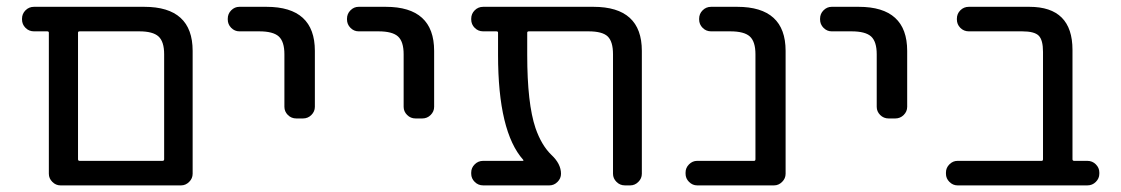

<svg xmlns="http://www.w3.org/2000/svg" viewBox="-20 -567 3304 566"><path d="M203.1 -20.5H158.2Q144.5 -20.5 134.3 -30.8Q124 -41 124 -54.7V-470.7Q124 -474.6 119.1 -474.6H80.1Q65.4 -474.6 55.2 -484.9Q44.9 -495.1 44.9 -509.8V-511.7Q44.9 -526.4 55.2 -536.6Q65.4 -546.9 80.1 -546.9H405.3Q547.9 -546.9 547.9 -417V-54.7Q547.9 -41 537.6 -30.8Q527.3 -20.5 513.7 -20.5ZM463.9 -407.2Q463.9 -444.3 447.3 -459.5Q430.7 -474.6 390.6 -474.6H214.8Q210 -474.6 210 -470.7V-97.7Q210 -92.8 214.8 -92.8H459Q463.9 -92.8 463.9 -97.7Z M685.5 -474.6Q671.9 -474.6 661.6 -484.9Q651.4 -495.1 651.4 -509.8V-511.7Q651.4 -526.4 661.6 -536.6Q671.9 -546.9 685.5 -546.9H765.6Q908.2 -546.9 908.2 -417V-252Q908.2 -238.3 897.9 -228Q887.7 -217.8 873 -217.8H853.5Q838.9 -217.8 828.6 -228Q818.4 -238.3 818.4 -252V-407.2Q818.4 -444.3 801.8 -459.5Q785.2 -474.6 744.1 -474.6Z M1037.1 -474.6Q1023.4 -474.6 1013.2 -484.9Q1002.9 -495.1 1002.9 -509.8V-511.7Q1002.9 -526.4 1013.2 -536.6Q1023.4 -546.9 1037.1 -546.9H1117.2Q1259.8 -546.9 1259.8 -417V-252Q1259.8 -238.3 1249.5 -228Q1239.3 -217.8 1224.6 -217.8H1205.1Q1190.4 -217.8 1180.2 -228Q1169.9 -238.3 1169.9 -252V-407.2Q1169.9 -444.3 1153.3 -459.5Q1136.7 -474.6 1095.7 -474.6Z M1872.1 -54.7Q1872.1 -41 1861.8 -30.8Q1851.6 -20.5 1837.9 -20.5H1822.3Q1807.6 -20.5 1797.4 -30.8Q1787.1 -41 1787.1 -54.7V-407.2Q1787.1 -444.3 1771.5 -459.5Q1755.9 -474.6 1714.8 -474.6H1539.1Q1534.2 -474.6 1534.2 -470.7V-405.3Q1534.2 -261.7 1558.6 -189.5Q1576.2 -138.7 1605.5 -110.4Q1633.8 -84 1633.8 -54.7Q1633.8 -41 1623.5 -30.8Q1613.3 -20.5 1599.6 -20.5H1404.3Q1389.6 -20.5 1379.4 -30.8Q1369.1 -41 1369.1 -54.7V-58.6Q1369.1 -72.3 1379.4 -82.5Q1389.6 -92.8 1404.3 -92.8H1521.5Q1522.5 -92.8 1522.9 -93.8Q1523.4 -94.7 1522.5 -95.7Q1448.2 -178.7 1448.2 -405.3V-470.7Q1448.2 -474.6 1443.4 -474.6H1404.3Q1389.6 -474.6 1379.4 -484.9Q1369.1 -495.1 1369.1 -509.8V-511.7Q1369.1 -526.4 1379.4 -536.6Q1389.6 -546.9 1404.3 -546.9H1729.5Q1872.1 -546.9 1872.1 -417Z M2207 -407.2Q2207 -444.3 2190.4 -459.5Q2173.8 -474.6 2132.8 -474.6H2076.2Q2061.5 -474.6 2051.3 -484.9Q2041 -495.1 2041 -509.8V-511.7Q2041 -526.4 2051.3 -536.6Q2061.5 -546.9 2076.2 -546.9H2153.3Q2295.9 -546.9 2295.9 -417V-54.7Q2295.9 -41 2285.6 -30.8Q2275.4 -20.5 2261.7 -20.5H2035.2Q2021.5 -20.5 2011.2 -30.8Q2001 -41 2001 -54.7V-58.6Q2001 -72.3 2011.2 -82.5Q2021.5 -92.8 2035.2 -92.8H2203.1Q2207 -92.8 2207 -97.7Z M2431.6 -474.6Q2418 -474.6 2407.7 -484.9Q2397.5 -495.1 2397.5 -509.8V-511.7Q2397.5 -526.4 2407.7 -536.6Q2418 -546.9 2431.6 -546.9H2511.7Q2654.3 -546.9 2654.3 -417V-252Q2654.3 -238.3 2644 -228Q2633.8 -217.8 2619.1 -217.8H2599.6Q2585 -217.8 2574.7 -228Q2564.5 -238.3 2564.5 -252V-407.2Q2564.5 -444.3 2547.9 -459.5Q2531.2 -474.6 2490.2 -474.6Z M3054.7 -414.1Q3054.7 -449.2 3042 -461.9Q3029.3 -474.6 2993.2 -474.6H2835.9Q2821.3 -474.6 2811 -484.9Q2800.8 -495.1 2800.8 -509.8V-511.7Q2800.8 -526.4 2811 -536.6Q2821.3 -546.9 2835.9 -546.9H3014.6Q3141.6 -546.9 3141.6 -419.9V-97.7Q3141.6 -92.8 3146.5 -92.8H3185.5Q3200.2 -92.8 3210.4 -82.5Q3220.7 -72.3 3220.7 -58.6V-54.7Q3220.7 -41 3210.4 -30.8Q3200.2 -20.5 3185.5 -20.5H2802.7Q2789.1 -20.5 2778.8 -30.8Q2768.6 -41 2768.6 -54.7V-58.6Q2768.6 -72.3 2778.8 -82.5Q2789.1 -92.8 2802.7 -92.8H3050.8Q3054.7 -92.8 3054.7 -97.7Z"/></svg>

Font: Gen Jyuu GothicL Regular
Style: Regular
Weight: 400
Designer: [Source Han Sans]
Ryoko NISHIZUKA  (kana & ideographs); Paul D. Hunt (Latin, Greek & Cyrillic); Wenlong ZHANG  (bopomofo
Version: Version 1.002.20150607